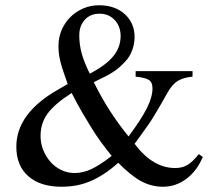

<svg xmlns="http://www.w3.org/2000/svg" viewBox="-20 -696 818 729"><path d="M711 -405Q692 -403 678.5 -399Q665 -395 654.5 -388.5Q644 -382 635 -371.5Q626 -361 617 -346L591 -300Q579 -280 568.5 -262Q558 -244 546 -226.5Q534 -209 520.5 -190.5Q507 -172 491 -150Q560 -58 645 -58Q672 -58 691.5 -69.5Q711 -81 735 -111L750 -100Q727 -46 687 -16.5Q647 13 599 13Q555 13 516 -8Q477 -29 429 -78Q401 -53 375 -36Q349 -19 323 -8Q297 3 270 8Q243 13 213 13Q133 13 87.5 -27Q42 -67 42 -139Q42 -265 199 -355L237 -377Q227 -405 220 -426Q213 -447 209 -463.5Q205 -480 203.5 -494Q202 -508 202 -522Q202 -554 214 -582Q226 -610 247 -631Q268 -652 296 -664Q324 -676 356 -676Q416 -676 453.5 -642.5Q491 -609 491 -555Q491 -530 482 -505.5Q473 -481 457 -464Q446 -452 435.5 -442.5Q425 -433 411.5 -424Q398 -415 379.5 -405.5Q361 -396 336 -384Q352 -352 367 -325.5Q382 -299 397.5 -275Q413 -251 430 -227.5Q447 -204 468 -178Q516 -242 537.5 -285Q559 -328 559 -360Q559 -383 546 -392Q533 -401 495 -405V-426H711ZM321 -416Q383 -449 410.5 -483Q438 -517 438 -559Q438 -596 415.5 -620Q393 -644 358 -644Q323 -644 302 -621Q281 -598 281 -562Q281 -528 289.5 -495.5Q298 -463 321 -416ZM252 -343Q187 -301 160.5 -264.5Q134 -228 134 -180Q134 -151 144.5 -125.5Q155 -100 172.5 -80.5Q190 -61 213.5 -50Q237 -39 263 -39Q295 -39 327 -54Q359 -69 404 -104Q383 -130 365 -154.5Q347 -179 329.5 -207Q312 -235 293 -267.5Q274 -300 252 -343Z"/></svg>

Font: Klingon pIqaD Mandel
Style: Regular
Weight: 400
Width: 0
Designer: Mike Neff (qa'vaj)
Foundry: Mike Neff and Michael Everson
Version: Version 2.003